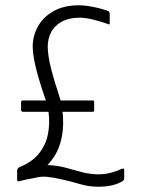

<svg xmlns="http://www.w3.org/2000/svg" viewBox="-20 -695 563 728"><path d="M352 13Q316 13 281.5 2.5Q247 -8 209 -16Q184 -22 159 -24.5Q134 -27 110 -20Q98 -18 83 -15Q68 -12 55 -8Q50 -7 47.5 -8Q45 -9 45 -14Q45 -22 45 -30.5Q45 -39 45 -48Q45 -52 47 -55Q49 -58 53 -61Q101 -80 127 -112Q153 -144 161.5 -185Q170 -226 164 -271Q140 -271 116 -271Q92 -271 69 -271Q65 -271 62.5 -272.5Q60 -274 60 -277Q60 -284 60 -291.5Q60 -299 60 -307Q60 -312 62 -313Q64 -314 66 -314Q89 -314 111 -314Q133 -314 154 -314Q130 -382 117 -434Q104 -486 104 -519Q104 -558 123.5 -594Q143 -630 182.5 -652.5Q222 -675 280 -675Q295 -675 315 -672Q335 -669 355 -664Q375 -659 390 -653Q394 -652 395 -648Q396 -644 396 -641Q396 -633 396 -624.5Q396 -616 396 -608Q396 -603 394.5 -602.5Q393 -602 386 -605Q364 -613 334 -620.5Q304 -628 283 -628Q241 -628 213.5 -612.5Q186 -597 173.5 -572Q161 -547 161 -519Q161 -485 173.5 -435.5Q186 -386 210 -314Q241 -314 271 -314Q301 -314 332 -314Q335 -314 336 -312.5Q337 -311 337 -307Q337 -299 337 -292Q337 -285 337 -277Q337 -274 335.5 -272.5Q334 -271 331 -271Q302 -271 273.5 -271Q245 -271 217 -271Q218 -265 218.5 -259.5Q219 -254 219 -248Q222 -198 208.5 -152Q195 -106 160 -69Q196 -68 227.5 -59.5Q259 -51 290 -42.5Q321 -34 353 -34Q380 -34 404 -41Q428 -48 442 -55Q451 -58 451 -51V-23Q451 -16 449.5 -13Q448 -10 446 -9Q429 2 405.5 7.5Q382 13 352 13Z"/></svg>

Font: Glory Thin Light
Style: Regular
Weight: 300
Version: Version 1.011